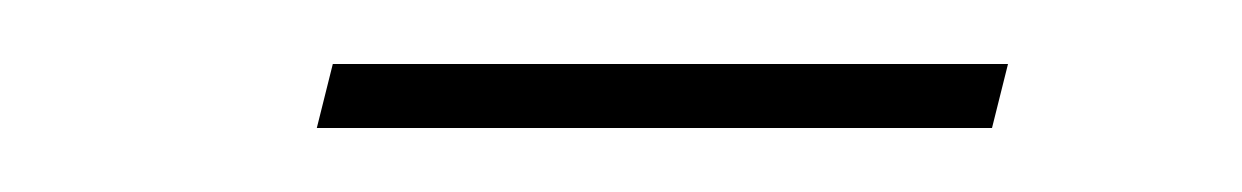

<svg xmlns="http://www.w3.org/2000/svg" viewBox="-20 -335 388 60"><path d="M84 -315H295L290 -295H79Z"/></svg>

Font: IBM Plex Serif Thin
Style: Italic
Weight: 100
Italic angle: -14°
Designer: Mike Abbink, Paul van der Laan, Pieter van Rosmalen
Foundry: Bold Monday
Version: Version 3.001